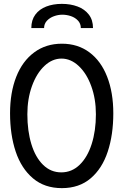

<svg xmlns="http://www.w3.org/2000/svg" viewBox="-20 -961 640 993"><path d="M32 -375Q32 -482.5 64 -563.8Q96 -645 156.8 -690Q217.5 -735 300 -735Q382.5 -735 442.5 -690.2Q502.5 -645.5 534.2 -564Q566 -482.5 566 -375Q566 -264 537.2 -176.8Q508.5 -89.5 449 -38.8Q389.5 12 300 12Q210.5 12 150.5 -38.8Q90.5 -89.5 61.2 -176.8Q32 -264 32 -375ZM476 -370Q476 -449.5 452 -515.5Q428 -581.5 387 -619.8Q346 -658 298 -658Q250 -658 209.5 -619.8Q169 -581.5 145.2 -515.5Q121.5 -449.5 121.5 -370Q121.5 -284 142.2 -215.8Q163 -147.5 202.8 -108.5Q242.5 -69.5 297 -69.5Q351.5 -69.5 392 -108.8Q432.5 -148 454.2 -216.2Q476 -284.5 476 -370ZM461 -816H398Q398 -838.5 383.5 -854.2Q369 -870 347 -877.5Q325 -885 302 -885Q281 -885 259.2 -877.2Q237.5 -869.5 222.8 -853.8Q208 -838 208 -816H142Q142 -857.5 162.8 -885.5Q183.5 -913.5 219.2 -927.2Q255 -941 300 -941Q345 -941 381.5 -927.2Q418 -913.5 439.5 -885.5Q461 -857.5 461 -816Z"/></svg>

Font: JuliaMono
Style: Regular
Weight: 400
Monospace: yes
Designer: cormullion
Foundry: corm
Version: Version 0.055; ttfautohint (v1.8.4)